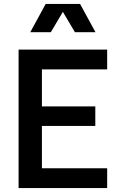

<svg xmlns="http://www.w3.org/2000/svg" viewBox="-20 -951 609 971"><path d="M522 -700V-600H192V-413H462V-314H192V-100H522V0H74V-700ZM385 -931 463 -788H359L298 -891L237 -788H133L211 -931Z"/></svg>

Font: MedMera Sans Semibold
Style: Regular
Weight: 600
Designer: Kasper Nordkvist
Foundry: UNCUT.wtf
Version: Version 1.300